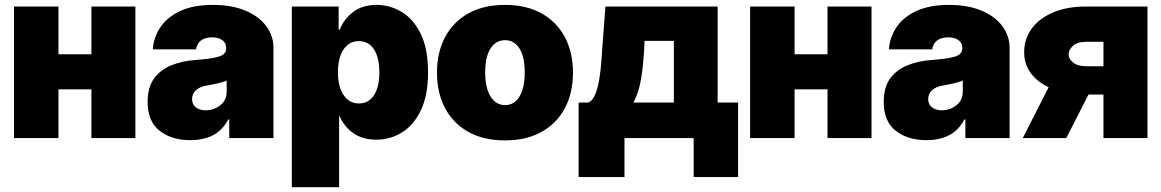

<svg xmlns="http://www.w3.org/2000/svg" viewBox="-20 -573 4821 797"><path d="M222.7 -545.9V-347.7H359.4V-545.9H542V0H359.4V-202.1H222.7V0H38.1V-545.9Z M770.5 8.8Q691.9 8.8 642.3 -30.3Q592.8 -69.3 592.8 -150.4Q592.8 -210.4 619.4 -247.1Q646 -283.7 691.4 -302Q736.8 -320.3 793 -324.2Q861.3 -329.1 890.1 -338.6Q918.9 -348.1 918.9 -372.1V-374Q918.9 -395 902.8 -406.5Q886.7 -418 861.3 -418Q833 -418 815.4 -405.8Q797.9 -393.6 793.9 -368.2H614.3Q617.7 -418 645.8 -460Q673.8 -502 728.3 -527.3Q782.7 -552.7 864.3 -552.7Q941.9 -552.7 998.3 -529.1Q1054.7 -505.4 1085 -464.8Q1115.2 -424.3 1115.2 -374V0H931.6V-77.1H927.7Q902.8 -31.2 863.3 -11.2Q823.7 8.8 770.5 8.8ZM834 -115.2Q867.2 -115.2 894 -135.7Q920.9 -156.2 920.9 -193.4V-238.3Q890.6 -226.6 842.8 -218.8Q808.6 -213.4 793 -198.2Q777.3 -183.1 777.3 -162.1Q777.3 -139.2 793.2 -127.2Q809.1 -115.2 834 -115.2Z M1191.4 204.1V-545.9H1385.7V-450.2H1390.6Q1406.2 -492.2 1444.8 -522.5Q1483.4 -552.7 1543.9 -552.7Q1598.1 -552.7 1646.7 -523.9Q1695.3 -495.1 1726.1 -433.3Q1756.8 -371.6 1756.8 -272.5Q1756.8 -178.2 1727.5 -116.2Q1698.2 -54.2 1649.4 -23.7Q1600.6 6.8 1542 6.8Q1484.4 6.8 1446 -20.8Q1407.7 -48.3 1390.6 -89.8H1387.7V204.1ZM1469.7 -143.6Q1510.3 -143.6 1532.5 -177.7Q1554.7 -211.9 1554.7 -272.5Q1554.7 -333.5 1532.5 -367.9Q1510.3 -402.3 1469.7 -402.3Q1429.7 -402.3 1406.2 -367.9Q1382.8 -333.5 1382.8 -272.5Q1382.8 -213.4 1406.2 -178.5Q1429.7 -143.6 1469.7 -143.6Z M2076.2 9.8Q1987.3 9.8 1924.1 -25.6Q1860.8 -61 1827.4 -124.3Q1793.9 -187.5 1793.9 -271.5Q1793.9 -355.5 1827.4 -418.7Q1860.8 -481.9 1924.1 -517.3Q1987.3 -552.7 2076.2 -552.7Q2165 -552.7 2228.3 -517.3Q2291.5 -481.9 2325 -418.7Q2358.4 -355.5 2358.4 -271.5Q2358.4 -187.5 2325 -124.3Q2291.5 -61 2228.3 -25.6Q2165 9.8 2076.2 9.8ZM2077.1 -136.7Q2114.7 -136.7 2136.5 -172.6Q2158.2 -208.5 2158.2 -272.5Q2158.2 -336.9 2136.5 -371.6Q2114.7 -406.2 2077.1 -406.2Q2038.1 -406.2 2016.1 -371.6Q1994.1 -336.9 1994.1 -272.5Q1994.1 -208.5 2016.1 -172.6Q2038.1 -136.7 2077.1 -136.7Z M2381.8 162.1V-147.5H2421.9Q2440.4 -154.8 2451.4 -182.6Q2462.4 -210.4 2468.3 -248.3Q2474.1 -286.1 2476.8 -324.7Q2479.5 -363.3 2481.4 -391.6L2493.2 -545.9H2959V-147.5H3043.9V162.1H2859.4V0H2572.3V162.1ZM2609.4 -147.5H2777.3V-403.3H2655.3V-391.6Q2650.9 -303.2 2640.9 -244.6Q2630.9 -186 2609.4 -147.5Z M3278.3 -545.9V-347.7H3415V-545.9H3597.7V0H3415V-202.1H3278.3V0H3093.8V-545.9Z M3826.2 8.8Q3747.6 8.8 3698 -30.3Q3648.4 -69.3 3648.4 -150.4Q3648.4 -210.4 3675 -247.1Q3701.7 -283.7 3747.1 -302Q3792.5 -320.3 3848.6 -324.2Q3917 -329.1 3945.8 -338.6Q3974.6 -348.1 3974.6 -372.1V-374Q3974.6 -395 3958.5 -406.5Q3942.4 -418 3917 -418Q3888.7 -418 3871.1 -405.8Q3853.5 -393.6 3849.6 -368.2H3669.9Q3673.3 -418 3701.4 -460Q3729.5 -502 3783.9 -527.3Q3838.4 -552.7 3919.9 -552.7Q3997.6 -552.7 4054 -529.1Q4110.4 -505.4 4140.6 -464.8Q4170.9 -424.3 4170.9 -374V0H3987.3V-77.1H3983.4Q3958.5 -31.2 3918.9 -11.2Q3879.4 8.8 3826.2 8.8ZM3889.6 -115.2Q3922.9 -115.2 3949.7 -135.7Q3976.6 -156.2 3976.6 -193.4V-238.3Q3946.3 -226.6 3898.4 -218.8Q3864.3 -213.4 3848.6 -198.2Q3833 -183.1 3833 -162.1Q3833 -139.2 3848.9 -127.2Q3864.7 -115.2 3889.6 -115.2Z M4225.6 0 4333 -210.9Q4284.2 -233.9 4257.6 -271.2Q4231 -308.6 4231.4 -355.5Q4231 -410.6 4262.2 -453.6Q4293.5 -496.6 4351.1 -521.2Q4408.7 -545.9 4487.3 -545.9H4743.2V0H4560.5V-180.7H4498.5L4406.2 0ZM4491.2 -297.9H4560.5V-399.4H4487.3Q4450.2 -398.9 4432.9 -381.8Q4415.5 -364.7 4416 -347.7Q4415.5 -329.6 4433.8 -314Q4452.1 -298.3 4491.2 -297.9Z"/></svg>

Font: Inter Tight Black
Style: Regular
Weight: 900
Designer: Rasmus Andersson
Foundry: rsms
Version: Version 3.004; ttfautohint (v1.8.4.7-5d5b)